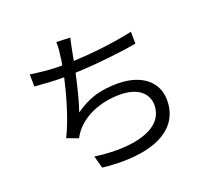

<svg xmlns="http://www.w3.org/2000/svg" viewBox="-131 -916 1217 1114"><g transform="rotate(-20 478.0 -358.5)"><path d="M747.2 -658C631 -632.1 490.8 -616.8 377.8 -611.9C381.7 -632.8 385.3 -652 388.1 -665.8C393.1 -690.7 398.8 -721.2 404.8 -746.1L320 -750C321 -725.1 320 -702.8 315 -671.9C313.9 -655.9 311.1 -634.9 306.1 -610.1H290.8C233 -610.1 161.2 -617.9 111.2 -626.1L111.9 -551.1C165.8 -546.2 228 -541.9 291.9 -541.9H293C268.8 -435 229.8 -299 182.9 -206L252.8 -180C311.8 -291.2 442.1 -337 562.1 -337C673.3 -337 730.1 -283 730.1 -212C730.1 -89.1 596.9 -40.1 433.9 -40.1C391 -40.1 346.2 -44 300.1 -50.1L321 25.9C362.9 30.9 403.1 33 441.1 33C661.9 33 808.9 -46.2 808.9 -214.1C808.9 -325.3 720.9 -402 570 -402C464.8 -402 387.1 -378.9 305 -320C324.9 -375 346.9 -465.2 364 -544C486.2 -549 636.7 -564.3 747.9 -584.2Z"/></g></svg>

Font: Karasuma Gothic
Style: Regular
Weight: 400
Designer: Rasmus Andersson, Ryoko Nishizuka
Foundry: Genbu
Version: Version 1.00